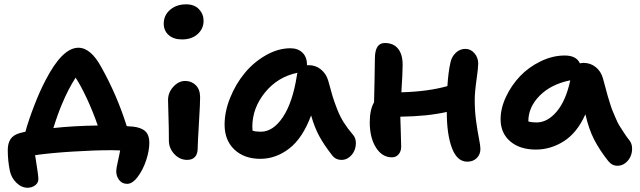

<svg xmlns="http://www.w3.org/2000/svg" viewBox="-20 -733 2975 892"><path d="M570.8 121.1Q547.4 121.1 533.7 103.5Q520 85.9 520 62Q520 50.3 527.8 15.9Q535.6 -18.6 538.1 -34.2Q532.2 -34.2 519 -34.7Q505.9 -35.2 498 -35.2Q418.5 -35.2 317.4 -28.8Q216.3 -22.5 143.1 -12.2Q145 1.5 149.4 28.6Q153.8 55.7 156 73Q158.2 90.3 158.2 99.1Q158.2 116.7 143.3 127.9Q128.4 139.2 107.9 139.2Q80.1 139.2 56.4 116.2Q32.7 93.3 25.9 61Q16.1 14.6 16.1 -36.1Q16.1 -67.4 29.1 -86.9Q42 -106.4 73.2 -115.2Q78.6 -116.7 98.1 -121.1Q112.3 -173.3 138.7 -241.7Q165 -310.1 191.9 -360.8Q269.5 -511.2 344.2 -511.2Q401.4 -511.2 450.2 -421.9Q523.4 -291.5 568.8 -147Q586.4 -145 596.2 -145Q637.2 -140.6 655.5 -122.8Q673.8 -105 673.8 -69.8Q673.8 -33.7 659.4 10.5Q645 54.7 620.4 87.9Q595.7 121.1 570.8 121.1ZM269 -252Q247.6 -201.7 228 -138.2Q323.7 -148.4 434.1 -149.9Q412.6 -212.9 384 -274.4Q355.5 -335.9 331.1 -372.1Q296.9 -318.8 269 -252Z M825.7 -549.8Q786.1 -549.8 763.4 -570.3Q740.7 -590.8 740.7 -623Q740.7 -662.1 770.3 -687.5Q799.8 -712.9 844.7 -712.9Q883.3 -712.9 904.5 -690.2Q925.8 -667.5 925.8 -636.2Q925.8 -599.6 898.2 -574.7Q870.6 -549.8 825.7 -549.8ZM849.6 9.8Q814.9 9.8 789.8 -17.3Q764.6 -44.4 764.6 -80.1Q764.6 -138.7 762.7 -193.6Q760.7 -248.5 760.7 -268.1Q760.7 -303.2 785.4 -330.1Q810.1 -356.9 840.3 -356.9Q869.6 -356.9 889.4 -337.4Q909.2 -317.9 909.7 -282.2Q910.2 -259.8 904.3 -162.8Q898.4 -65.9 898.4 -43.9Q898.4 -18.1 886 -4.2Q873.5 9.8 849.6 9.8Z M1189.5 4.9Q1114.3 4.9 1068.8 -38.3Q1023.4 -81.5 1023.4 -153.8Q1023.4 -214.8 1049.3 -278.8Q1075.2 -342.8 1116.7 -393.3Q1158.2 -443.8 1215.1 -476.3Q1272 -508.8 1329.6 -508.8Q1363.8 -508.8 1385 -488.5Q1406.2 -468.3 1406.2 -432.1L1405.3 -430.2H1414.6Q1446.8 -430.2 1470.9 -410.4Q1495.1 -390.6 1504.4 -359.9Q1518.1 -309.6 1525.1 -285.9Q1532.2 -262.2 1545.9 -227.1Q1559.6 -191.9 1577.1 -164.1Q1594.7 -136.2 1620.6 -106Q1631.8 -93.3 1633.1 -73.2Q1634.3 -53.2 1627 -34.9Q1619.6 -16.6 1603.5 -3.4Q1587.4 9.8 1567.4 9.8Q1538.6 9.8 1522.5 -12.2Q1486.3 -58.6 1464.1 -98.9Q1441.9 -139.2 1425.3 -196.8Q1386.2 -91.3 1324 -43.2Q1261.7 4.9 1189.5 4.9ZM1152.3 -144Q1152.3 -131.8 1153.3 -126Q1167.5 -121.1 1191.4 -121.1Q1249 -121.1 1294.4 -189.2Q1339.8 -257.3 1359.4 -382.8Q1359.4 -389.2 1362.3 -395Q1270 -376 1211.2 -303.5Q1152.3 -231 1152.3 -144Z M1800.8 -2Q1755.4 -2 1726.6 -47.6Q1697.8 -93.3 1697.8 -165Q1697.8 -223.1 1717.8 -257.8Q1718.3 -284.2 1720 -356Q1721.7 -427.7 1721.7 -460.9Q1721.7 -533.2 1767.6 -533.2Q1808.1 -533.2 1829.3 -506.8Q1850.6 -480.5 1850.6 -432.1Q1850.6 -394 1844.7 -304.2Q1969.2 -307.6 2058.6 -333Q2062.5 -397.5 2072.8 -442.9Q2078.1 -469.2 2097.2 -487.5Q2116.2 -505.9 2141.6 -505.9Q2167 -505.9 2184.3 -485.6Q2201.7 -465.3 2201.7 -437Q2201.7 -417.5 2193.6 -360.8Q2185.5 -304.2 2185.5 -268.1Q2185.5 -217.3 2192.1 -169.4Q2198.7 -121.6 2205.3 -88.9Q2211.9 -56.2 2211.9 -41Q2211.9 -15.6 2195.1 1.2Q2178.2 18.1 2150.9 18.1Q2103.5 18.1 2079.6 -45.4Q2055.7 -108.9 2055.7 -212.9Q1964.8 -192.4 1839.8 -190.9Q1840.3 -168 1842 -119.6Q1843.8 -71.3 1843.8 -51.8Q1843.8 -29.8 1831.8 -15.9Q1819.8 -2 1800.8 -2Z M2469.7 -38.1Q2395 -38.1 2350.3 -76.4Q2305.7 -114.7 2305.7 -179.2Q2305.7 -230 2330.8 -283.4Q2356 -336.9 2396.2 -379.2Q2436.5 -421.4 2491.9 -448.2Q2547.4 -475.1 2603.5 -475.1Q2657.7 -475.1 2673.8 -439Q2685.5 -440.9 2690.4 -440.9Q2723.6 -440.9 2747.8 -421.1Q2772 -401.4 2780.8 -370.1Q2782.7 -363.8 2792 -329.1Q2801.3 -294.4 2803.2 -287.8Q2805.2 -281.2 2813.7 -253.4Q2822.3 -225.6 2826.7 -216.3Q2831.1 -207 2840.3 -184.3Q2849.6 -161.6 2858.2 -148.4Q2866.7 -135.3 2878.7 -116.5Q2890.6 -97.7 2904.8 -80.1Q2915.5 -66.4 2916.5 -46.1Q2917.5 -25.9 2909.9 -7.6Q2902.3 10.7 2886 23.9Q2869.6 37.1 2848.6 37.1Q2823.2 37.1 2805.7 15.1Q2765.1 -36.6 2740.5 -84.2Q2715.8 -131.8 2699.7 -202.1Q2661.6 -116.7 2600.3 -77.4Q2539.1 -38.1 2469.7 -38.1ZM2434.6 -169.9V-168.9Q2448.7 -164.1 2472.7 -164.1Q2523.9 -164.1 2566.7 -215.1Q2609.4 -266.1 2629.4 -359.9Q2540 -341.8 2487.3 -288.6Q2434.6 -235.4 2434.6 -169.9Z"/></svg>

Font: Shantell Sans Irregular
Style: Regular
Weight: 600
Designer: Stephen Nixon, Anya Danilova, Shantell Martin
Foundry: Arrow Type
Version: Version 1.006;[9816181b4]